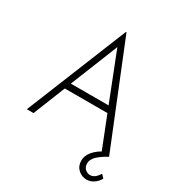

<svg xmlns="http://www.w3.org/2000/svg" viewBox="-215 -882 1136 1221"><g transform="rotate(30 353.0 -271.5)"><path d="M51 0 351 -741H355L655 0H600L507 -235H194L100 0ZM212 -281H489L352 -630ZM603 198Q567 198 540.5 173.5Q514 149 514 109Q514 72 541.5 40Q569 8 609 -11L656 0Q609 25 582 51Q555 77 555 106Q555 133 571.5 147.5Q588 162 607 162Q627 162 643 149Q659 136 671 116L693 139Q680 164 655.5 181Q631 198 603 198Z"/></g></svg>

Font: Synthetic Light
Style: Regular
Weight: 300
Designer: Santiago Orozco
Foundry: Typemade
Version: Version 2.000; ttfautohint (v1.8.4.7-5d5b)